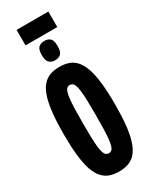

<svg xmlns="http://www.w3.org/2000/svg" viewBox="-261 -1083 907 1146"><g transform="rotate(-30 192.0 -509.5)"><path d="M192.1 -115.4Q203 -115.4 211 -121.4Q219 -127.4 224.1 -142.3Q229.3 -157.2 232.4 -183.7Q235.6 -210.2 237 -251.3Q238.4 -292.5 238.4 -350.5Q238.4 -408.6 237.2 -449.9Q236 -491.2 232.9 -517.6Q229.8 -544 224.6 -558.6Q219.4 -573.2 211.4 -579.2Q203.4 -585.2 192.1 -585.2Q181.6 -585.2 174.1 -579.2Q166.6 -573.2 161.3 -558.4Q156 -543.6 152.9 -516.6Q149.8 -489.5 148.4 -448.2Q147 -407 147 -349Q147 -290.8 148.2 -250.2Q149.4 -209.6 152.5 -183.1Q155.6 -156.6 160.9 -142.1Q166.2 -127.6 173.7 -121.5Q181.2 -115.4 192.1 -115.4ZM192 10Q154.8 10 126 -0.7Q97.2 -11.4 76.1 -36.3Q55 -61.2 41.6 -102.1Q28.2 -143 21.6 -204.2Q15 -265.4 15 -348.6Q15 -432.4 21.6 -493.4Q28.2 -554.4 41.6 -596.1Q55 -637.8 76.3 -663Q97.6 -688.2 126.4 -699.1Q155.2 -710 192.4 -710Q229.7 -710 258.7 -699.3Q287.7 -688.7 308.6 -663.7Q329.4 -638.8 343 -597.7Q356.6 -556.7 363.3 -495.6Q370 -434.6 370 -351.4Q370 -267.7 363.4 -206.7Q356.8 -145.6 343.1 -103.9Q329.4 -62.2 308.4 -37.1Q287.3 -11.9 258.3 -1Q229.3 10 192 10ZM192.4 -756.3Q168.6 -756.3 153.2 -770.2Q137.8 -784.1 137.8 -822.6Q137.8 -862.1 153.2 -875.5Q168.6 -888.9 192.4 -888.9Q217.5 -888.9 232.3 -875.5Q247 -862.1 247 -822.6Q247 -784.1 232.3 -770.2Q217.5 -756.3 192.4 -756.3ZM83 -921.9V-1028.7H301.8V-921.9Z"/></g></svg>

Font: Georama ExtraCondensed Thin
Style: Regular
Weight: 100
Width: 2
Designer: Jean-Baptiste Levee
Foundry: Production Type
Version: Version 1.001